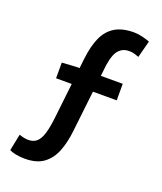

<svg xmlns="http://www.w3.org/2000/svg" viewBox="-155 -851 891 1059"><g transform="rotate(20 290.0 -321.5)"><path d="M118 109Q88 109 64.5 104Q41 99 27 92L47 -6Q72 4 100 5Q131 5 150 -12Q169 -29 180 -65.5Q191 -102 198 -163L238 -520Q247 -599 270.5 -650Q294 -701 337 -726.5Q380 -752 447 -752Q471 -752 497.5 -745.5Q524 -739 541 -732L515 -633Q504 -637 490 -641.5Q476 -646 457 -646Q428 -646 408.5 -631Q389 -616 379 -590Q369 -564 364 -530L318 -127Q311 -60 290.5 -6.5Q270 47 229 78Q188 109 118 109ZM129 -367V-459L210 -464H485V-367Z"/></g></svg>

Font: Noto Sans SC SemiBold
Style: Regular
Weight: 600
Designer: Ryoko NISHIZUKA 西塚涼子 (kana, bopomofo & ideographs); Paul D. Hunt (Latin, Greek & Cyrillic); Sandoll Communications 산돌커뮤니
Foundry: Adobe
Version: Version 2.004-H2;hotconv 1.0.118;makeotfexe 2.5.65603